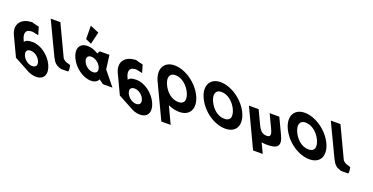

<svg xmlns="http://www.w3.org/2000/svg" viewBox="-116 -1954 6421 3307"><g transform="rotate(20 3095.0 -300.0)"><path d="M296.6 -553C192.7 -574.7 166.9 -584.7 161.8 -588.3C159.3 -586.8 150.7 -584.4 125.7 -582.3C-41.9 -567.8 -136.5 -438.9 -55.2 -267L110.7 84L352.2 214C412.6 253 478 275 546 275C696 275 743.3 153 672.4 3C601.5 -147 439.3 -268 289.3 -268C219.3 -268 164 -258 145.9 -216L127.9 -254C84.9 -345 103.1 -415.1 168.3 -427.4C238 -440.4 208 -436.4 338.3 -411.3ZM484.4 3C518 74 488.6 124 421.6 124C355.6 124 279 74 245.4 3C212.3 -67 238.7 -117 307.7 -117C379.7 -117 451.3 -67 484.4 3ZM161.8 -588.3C158.1 -590.8 164.8 -590.2 161.8 -588.3Z M442.5 -753H619.5L885.2 -191C893.9 -173 915.1 -161.8 939.8 -145C953.4 -135.7 1017.7 -124 1031.1 -113C1031.1 -113 1053.3 -21.3 1034.6 0C950.5 0 913.6 4.3 891.1 -3C811.3 -28.9 777.3 -57.6 731 -148L730.5 -148L721.8 -166.5C716.8 -176.7 711.8 -187.5 706.4 -199L706 -200Z M1136.4 -631 1241.4 -584 1295.5 -807.9 1133.4 -875.1ZM1263.5 -256C1229.9 -327 1259.3 -377 1326.3 -377C1392.3 -377 1468.9 -327 1502.5 -256C1535.6 -186 1509.2 -136 1440.2 -136C1368.2 -136 1296.6 -186 1263.5 -256ZM1075.5 -256C1146.4 -106 1308.6 15 1458.6 15C1528.6 15 1573.9 -16 1592.1 -58H1594.1L1673.5 0H1848.5L1639.5 -258L1606 -513H1429L1400.1 -464C1338.8 -505 1270.9 -528 1201.9 -528C1051.9 -528 1004.6 -406 1075.5 -256Z M2200.6 -553C2096.7 -574.7 2070.9 -584.7 2065.8 -588.3C2063.3 -586.8 2054.7 -584.4 2029.7 -582.3C1862.1 -567.8 1767.5 -438.9 1848.8 -267L2014.7 84L2256.2 214C2316.6 253 2382 275 2450 275C2600 275 2647.3 153 2576.4 3C2505.5 -147 2343.3 -268 2193.3 -268C2123.3 -268 2068 -258 2049.9 -216L2031.9 -254C1988.9 -345 2007.1 -415.1 2072.3 -427.4C2142 -440.4 2112 -436.4 2242.3 -411.3ZM2388.4 3C2422 74 2392.6 124 2325.6 124C2259.6 124 2183 74 2149.4 3C2116.3 -67 2142.7 -117 2211.7 -117C2283.7 -117 2355.3 -67 2388.4 3ZM2065.8 -588.3C2062.1 -590.8 2068.8 -590.2 2065.8 -588.3Z M2716.3 -363.9C2666.9 -468.5 2675.3 -573 2798.5 -573C2922.6 -573 3028.2 -468.5 3077.6 -363.9C3127 -259.4 3123.7 -154.8 2996.2 -154.8C2865.3 -154.8 2765.8 -259.4 2716.3 -363.9ZM2543.8 -363.9C2545.7 -359.8 2547.7 -355.7 2549.7 -351.7L2838.9 260H3009.9L2864.3 -48.1C2930.8 -17.5 3000.9 -0.1 3069.4 -0.1C3270.8 -0.1 3347 -159.1 3250.1 -363.9C3153.3 -568.8 2920.5 -726.9 2725.8 -726.9C2532.9 -726.9 2446.9 -568.8 2543.8 -363.9Z M3387.8 -363.9C3484.6 -159.1 3706 -0.1 3913.4 -0.1C4114.8 -0.1 4191 -159.1 4094.1 -363.9C3997.3 -568.8 3764.5 -726.9 3569.8 -726.9C3376.9 -726.9 3290.9 -568.8 3387.8 -363.9ZM3560.3 -363.9C3510.9 -468.5 3519.3 -573 3642.5 -573C3766.6 -573 3872.2 -468.5 3921.6 -363.9C3971 -259.4 3967.7 -154.8 3840.2 -154.8C3709.3 -154.8 3609.8 -259.4 3560.3 -363.9Z M4341 -513H4163L4494.4 188H4671.4L4585.6 6.6C4618.2 12.3 4653.5 15 4691.6 15C4883.6 15 4937 -54 4855.7 -226L4720 -513H4543L4658.3 -269C4706.1 -168 4697.5 -129 4623.5 -129C4549.5 -129 4504.1 -168 4456.3 -269Z M4929.8 -363.9C5026.6 -159.1 5248 -0.1 5455.4 -0.1C5656.8 -0.1 5733 -159.1 5636.1 -363.9C5539.3 -568.8 5306.5 -726.9 5111.8 -726.9C4918.9 -726.9 4832.9 -568.8 4929.8 -363.9ZM5102.3 -363.9C5052.9 -468.5 5061.3 -573 5184.5 -573C5308.6 -573 5414.2 -468.5 5463.6 -363.9C5513 -259.4 5509.7 -154.8 5382.2 -154.8C5251.3 -154.8 5151.8 -259.4 5102.3 -363.9Z M5576.5 -753H5753.5L6019.2 -191C6027.9 -173 6049.1 -161.8 6073.8 -145C6087.4 -135.7 6151.7 -124 6165.1 -113C6165.1 -113 6187.3 -21.3 6168.6 0C6084.5 0 6047.6 4.3 6025.1 -3C5945.3 -28.9 5911.3 -57.6 5865 -148L5864.5 -148L5855.8 -166.5C5850.8 -176.7 5845.8 -187.5 5840.4 -199L5840 -200Z"/></g></svg>

Font: Hussar
Style: BdOpOblFive
Weight: 700
Foundry: Cannot Into Space Fonts
Version: Version 2.00